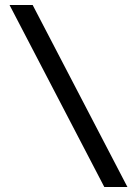

<svg xmlns="http://www.w3.org/2000/svg" viewBox="-20 -672 545 764"><path d="M18 -652 395 72H487L110 -652Z"/></svg>

Font: Charger Sport
Style: SeBd
Weight: 600
Designer: Jasper
Foundry: Cannot Into Space Fonts
Version: Version 1.1